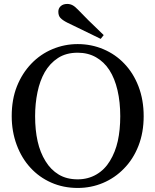

<svg xmlns="http://www.w3.org/2000/svg" viewBox="-20 -932 784 969"><path d="M607.4 -610.8Q653.3 -563 679.2 -495.4Q705.1 -427.7 705.1 -345.7Q705.1 -263.2 678.7 -195.8Q652.3 -128.4 605.5 -81.1Q560.1 -34.2 500 -8.8Q439.9 16.6 372.1 16.6Q299.8 16.6 238.5 -10.5Q177.2 -37.6 133.3 -85.9Q89.4 -133.3 64.2 -200.9Q39.1 -268.6 39.1 -345.7Q39.1 -430.2 65.4 -496.3Q91.8 -562.5 138.2 -610.8Q184.1 -658.7 244.9 -684.1Q305.7 -709.5 372.1 -709.5Q440.9 -709.5 502 -683.6Q563 -657.7 607.4 -610.8ZM534.7 -119.6Q562 -164.1 574.5 -220.2Q586.9 -276.4 586.9 -345.7Q586.9 -417 573 -476.6Q559.1 -536.1 532.2 -578.1Q505.4 -619.6 464.8 -642.8Q424.3 -666 372.1 -666Q313.5 -666 272.5 -639.2Q231.4 -612.3 205.6 -567.4Q181.2 -524.4 169.2 -466.8Q157.2 -409.2 157.2 -345.7Q157.2 -275.4 169.9 -218.8Q182.6 -162.1 210 -118.2Q236.3 -75.2 276.4 -51Q316.4 -26.9 372.1 -26.9Q424.3 -26.9 466.3 -51.3Q508.3 -75.7 534.7 -119.6ZM503.4 -754.9 488.3 -735.8Q431.2 -764.2 386 -785.6Q340.8 -807.1 319.3 -817.9Q295.4 -830.1 284.9 -841.6Q274.4 -853 274.4 -873Q274.4 -890.1 286.6 -901.1Q298.8 -912.1 319.3 -912.1Q334 -912.1 346.4 -905.5Q358.9 -898.9 375.5 -881.3Q397.9 -857.9 426 -829.8Q454.1 -801.8 503.4 -754.9Z"/></svg>

Font: UniBurma_GGSerif
Style: Book
Weight: 400
Designer: Victor San Kho Lin (for Burmese only and related typography optimization with it)
Foundry: http://www.unimm.org
Version: 2.0